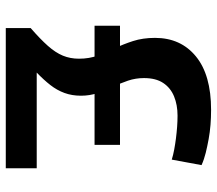

<svg xmlns="http://www.w3.org/2000/svg" viewBox="-63 -687 750 664"><g transform="rotate(90 312.0 -355.0)"><path d="M77 0V-86Q115 -119 138.5 -145.5Q162 -172 172.5 -197.5Q183 -223 183 -253Q183 -289 172 -318.5Q161 -348 147 -377Q133 -406 122 -440Q111 -474 111 -516Q111 -605 175 -657.5Q239 -710 360 -710Q386 -710 411.5 -708Q437 -706 461.5 -701.5Q486 -697 508.5 -691.5Q531 -686 551 -677L532 -574Q516 -579 497 -582.5Q478 -586 458.5 -588.5Q439 -591 419 -592.5Q399 -594 380 -594Q343 -594 313.5 -582Q284 -570 267 -544.5Q250 -519 250 -478Q250 -449 259 -422.5Q268 -396 280.5 -370Q293 -344 302 -317Q311 -290 311 -260Q311 -229 301.5 -203Q292 -177 274 -154Q256 -131 231 -107H562V0ZM69 -307V-395H481V-307Z"/></g></svg>

Font: Georama ExtraCondensed Thin SemiBold
Style: Regular
Weight: 600
Version: Version 1.001